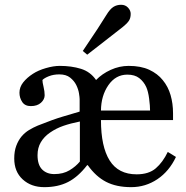

<svg xmlns="http://www.w3.org/2000/svg" viewBox="-20 -771 777 804"><path d="M716.8 -113.8Q688.5 -53.7 638.9 -20.5Q589.4 12.7 529.3 12.7Q467.3 12.7 424.3 -9.5Q381.3 -31.7 347.7 -79.1H344.7Q307.1 -30.3 264.9 -8.8Q222.7 12.7 165.5 12.7Q110.4 12.7 75 -19.8Q39.6 -52.2 39.6 -107.4Q39.6 -137.2 47.9 -159.9Q56.2 -182.6 70.3 -199.7Q84 -215.8 101.8 -226.6Q119.6 -237.3 138.2 -245.1Q205.6 -272 242.7 -282.7Q279.8 -293.5 313.5 -303.7V-356Q313.5 -362.8 310.8 -379.9Q308.1 -397 299.3 -415Q290.5 -432.6 273.7 -446Q256.8 -459.5 228.5 -459.5Q204.1 -459.5 184.8 -451.9Q165.5 -444.3 157.7 -436Q157.7 -426.3 162.4 -407.2Q167 -388.2 167 -372.1Q167 -355 151.6 -340.8Q136.2 -326.7 108.9 -326.7Q84.5 -326.7 73 -344Q61.5 -361.3 61.5 -382.8Q61.5 -406.2 77.1 -426Q92.8 -445.8 117.7 -461.9Q140.1 -476.6 172.1 -485.8Q204.1 -495.1 230.5 -495.1Q279.3 -495.1 318.8 -482.9Q358.4 -470.7 382.3 -436Q407.2 -461.9 443.6 -478.5Q480 -495.1 519 -495.1Q569.8 -495.1 605 -478.8Q640.1 -462.4 661.6 -435.5Q684.1 -408.2 694.3 -372.8Q704.6 -337.4 704.6 -296.4V-268.1H402.8Q402.8 -156.7 439.2 -98.9Q475.6 -41 552.2 -41Q603 -41 632.3 -66.2Q661.6 -91.3 682.6 -134.8ZM608.4 -308.1Q608.4 -327.6 604.5 -357.9Q600.6 -388.2 592.3 -406.7Q582 -429.2 563.2 -443.8Q544.4 -458.5 513.2 -458.5Q464.4 -458.5 433.8 -414.3Q403.3 -370.1 402.8 -308.1ZM314.5 -94.7V-262.2Q275.4 -254.4 245.6 -244.1Q215.8 -233.9 189.5 -215.8Q164.6 -198.7 150.9 -175.3Q137.2 -151.9 137.2 -121.1Q137.2 -80.6 156.5 -61.3Q175.8 -42 207.5 -42Q244.6 -42 271 -57.9Q297.4 -73.7 314.5 -94.7ZM527.3 -712.9Q527.3 -694.3 518.8 -682.6Q510.3 -670.9 493.7 -657.7Q469.2 -638.2 429.9 -607.9Q390.6 -577.6 345.2 -542L326.7 -557.6Q370.6 -622.6 387.9 -649.2Q405.3 -675.8 425.3 -708Q440.4 -732.9 454.6 -741.9Q468.8 -751 487.3 -751Q504.9 -751 516.1 -739Q527.3 -727.1 527.3 -712.9Z"/></svg>

Font: UniBurma_GGSerif
Style: Book
Weight: 400
Designer: Victor San Kho Lin (for Burmese only and related typography optimization with it)
Foundry: http://www.unimm.org
Version: 2.0